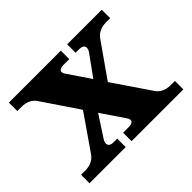

<svg xmlns="http://www.w3.org/2000/svg" viewBox="-117 -679 852 852"><g transform="rotate(-45 309.5 -253.0)"><path d="M15 -453H42C72 -453 97 -441 110 -421L225 -251L110 -85C96 -65 72 -53 42 -53H15V0H242V-53H218C188 -53 185 -74 198 -94L263 -194L337 -85C350 -65 341 -53 311 -53H279V0H604V-53H577C547 -53 522 -65 509 -85L390 -260L503 -421C517 -441 541 -453 571 -453H598V-506H381V-453H405C435 -453 438 -431 424 -412L354 -315L282 -421C269 -441 278 -453 308 -453H341V-506H15Z"/></g></svg>

Font: LT Superior Serif ExtraBold
Style: Regular
Weight: 800
Designer: Daniel Lyons
Foundry: LyonsType
Version: Version 2.120;FEAKit 1.0